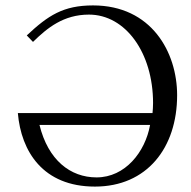

<svg xmlns="http://www.w3.org/2000/svg" viewBox="-20 -678 708 710"><path d="M102 -523C155 -575 215 -624 309 -624C444 -624 546 -483 546 -297C546 -283 545 -271 544 -260H46C58 -118 139 12 331 12C523 12 635 -131 635 -326C635 -485 540 -658 324 -658C214 -658 158 -621 79 -547ZM126 -216H535C517 -116 443 -22 337 -22C240 -22 158 -86 126 -216Z"/></svg>

Font: Linux Libertine O C
Style: Regular
Weight: 400
Designer: Philipp H. Poll
Foundry: Philipp H. Poll
Version: Version 4.0.3